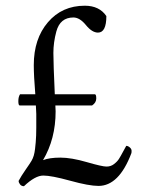

<svg xmlns="http://www.w3.org/2000/svg" viewBox="-20 -640 502 669"><path d="M97.7 -413.1Q97.7 -504.9 147 -562.5Q196.3 -620.1 275.4 -620.1Q326.2 -620.1 350.6 -584Q350.6 -526.4 321.3 -526.4Q300.8 -526.4 279.3 -552.7Q257.8 -579.1 235.8 -579.1Q189.5 -579.1 176.3 -530.3Q166 -492.2 166 -455.6Q166 -418.9 170.9 -311.5H310.5Q315.4 -311.5 315.4 -296.9Q315.4 -282.2 300.8 -272.5H172.9Q173.8 -253.9 173.8 -252Q173.8 -156.2 129.9 -82Q152.3 -90.8 190.4 -90.8Q228.5 -90.8 282.2 -75.2Q335.9 -59.6 351.1 -59.6Q366.2 -59.6 377.4 -68.4Q388.7 -77.1 394.5 -86.4Q400.4 -95.7 409.2 -112.3Q418 -128.9 419.9 -131.8Q425.8 -131.8 432.1 -126.5Q438.5 -121.1 438.5 -114.3Q438.5 -107.4 437.5 -105.5Q394.5 7.8 323.2 7.8Q290 7.8 224.6 -10.3Q159.2 -28.3 130.9 -28.3Q102.5 -28.3 63.5 8.8Q54.7 8.8 49.8 2.4Q44.9 -3.9 44.9 -9.8Q53.7 -26.4 69.3 -48.8Q85 -71.3 89.8 -79.6Q94.7 -87.9 97.7 -98.1Q100.6 -108.4 102.1 -121.1Q103.5 -133.8 104.5 -144.5Q106.4 -166 106.4 -195.8V-243.2Q106.4 -248 105 -272.5H48.8Q43.9 -272.5 43.9 -287.6Q43.9 -302.7 49.8 -311.5H103Q97.7 -376 97.7 -413.1Z"/></svg>

Font: CrimsonText-Roman
Style: Roman
Weight: 400
Version: Version 0.13